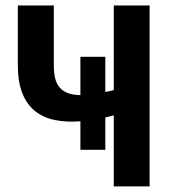

<svg xmlns="http://www.w3.org/2000/svg" viewBox="-20 -668 609 688"><path d="M43.9 -648.4H172.9V-434.1Q172.9 -408.7 177.2 -389.2Q181.6 -369.6 192.6 -356Q203.6 -342.3 221.9 -335Q240.2 -327.6 268.1 -327.1V-464.4H357.4V-338.4Q364.3 -339.8 371.8 -341.3Q379.4 -342.8 387.7 -345.2V-648.4H516.1V0H387.7V-254.9Q373 -250.5 357.4 -247.6V-131.3H268.1V-233.4Q218.3 -229.5 177 -237.8Q135.7 -246.1 106.2 -269.5Q76.7 -293 60.3 -333.3Q43.9 -373.5 43.9 -434.6Z"/></svg>

Font: Carlito
Style: Bold
Weight: 700
Designer: Lukasz Dziedzic
Foundry: tyPoland Lukasz Dziedzic
Version: Version 1.104